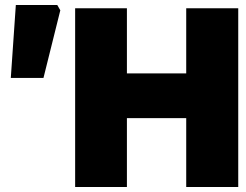

<svg xmlns="http://www.w3.org/2000/svg" viewBox="-20 -744 977 764"><path d="M279 -711H485V-452H721V-711H928V0H721V-274H485V0H279ZM43 -724H208L220 -703L153 -434H23Z"/></svg>

Font: Nebula Sans Black
Style: Regular
Weight: 900
Designer: Paul D. Hunt for Adobe (as Source Sans)
Foundry: Nebula Entertainment & Broadcasting LLC
Version: Version 1.010